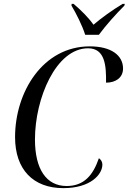

<svg xmlns="http://www.w3.org/2000/svg" viewBox="-20 -964 666 994"><path d="M421 -784H492C528 -833 580 -891 624 -935L626 -944H615C560 -911 505 -871 464 -836C438 -873 402 -909 361 -944H351L350 -935C373 -897 406 -832 421 -784ZM308 10C449 10 510 -61 510 -112C510 -127 502 -138 492 -145C462 -58 416 -1 325 -1C220 -1 161 -88 161 -242C161 -455 270 -714 436 -714C525 -714 530 -622 529 -536C580 -536 617 -563 617 -609C617 -678 555 -724 445 -724C202 -724 58 -488 58 -254C58 -86 152 10 308 10Z"/></svg>

Font: Noto Serif Display SemiCondensed
Style: Italic
Weight: 400
Width: 4
Italic angle: -12°
Designer: Monotype Design Team
Foundry: Monotype Imaging Inc.
Version: Version 2.009